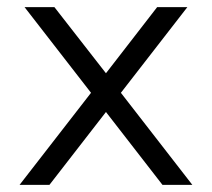

<svg xmlns="http://www.w3.org/2000/svg" viewBox="-20 -520 597 540"><path d="M49 -500 236 -259 35 0H119L278 -205L437 0H521L320 -259L507 -500H422L278 -314L133 -500Z"/></svg>

Font: LT Wave Text Light
Style: Regular
Weight: 300
Designer: Daniel Lyons
Version: Version 2.5 (Glyphs App)